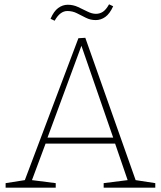

<svg xmlns="http://www.w3.org/2000/svg" viewBox="-20 -869 745 889"><path d="M238 -21V0H6V-21L95 -35L343 -692L375 -694L608 -35L699 -21V0H460V-21L571 -35L513 -204H191L128 -35ZM200 -232H504L357 -657ZM233 -773 214 -782Q229 -817 249.5 -832Q270 -847 294 -847Q319 -847 341.5 -836.5Q364 -826 385 -815.5Q406 -805 424 -805Q442 -805 456.5 -814.5Q471 -824 485 -849L504 -840Q488 -805 467.5 -790.5Q447 -776 423 -776Q399 -776 378 -786.5Q357 -797 336.5 -807.5Q316 -818 292 -818Q258 -818 233 -773Z"/></svg>

Font: Bitter ExtraLight
Style: Regular
Weight: 200
Designer: Sol Matas, and Bitter project Authors
Foundry: Sol Matas
Version: Version 2.001